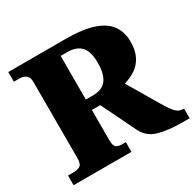

<svg xmlns="http://www.w3.org/2000/svg" viewBox="-155 -882 1064 1049"><g transform="rotate(-30 376.5 -357.0)"><path d="M21 0V-61H59Q78 -61 95.5 -70Q113 -79 113 -116V-597Q113 -622 103.5 -633.5Q94 -645 81.5 -649Q69 -653 59 -653H21V-714H382Q494 -714 560 -690.5Q626 -667 654.5 -624.5Q683 -582 683 -525Q683 -468 663.5 -431Q644 -394 612 -373Q580 -352 541 -341L655 -148Q682 -102 701.5 -81.5Q721 -61 746 -61H753V0H706Q619 0 559 -17Q499 -34 471 -90L366 -306H313V-116Q313 -79 326.5 -70Q340 -61 362 -61H386V0ZM358 -372Q417 -372 443.5 -407.5Q470 -443 470 -513Q470 -585 441 -616Q412 -647 356 -647H313V-372Z"/></g></svg>

Font: Noto Serif Devanagari Black
Style: Regular
Weight: 900
Designer: Universal Thirst, Indian Type Foundry and the Monotype Design Team
Foundry: Monotype Imaging Inc.
Version: Version 2.004; ttfautohint (v1.8.4.7-5d5b)